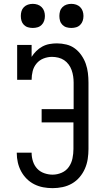

<svg xmlns="http://www.w3.org/2000/svg" viewBox="-20 -968 540 996"><path d="M253 8Q228 8 204 3.5Q180 -1 158 -12Q136 -23 118.5 -40.5Q101 -58 89.5 -79.5Q78 -101 72.5 -125Q67 -149 67 -174Q67 -174 67 -175Q67 -176 67 -176H144Q144 -176 144 -175.5Q144 -175 144 -175Q144 -153 151 -131Q158 -109 173 -93Q188 -77 209.5 -69.5Q231 -62 253 -62Q277 -62 300 -72Q323 -82 337 -102Q351 -122 356 -146.5Q361 -171 361 -195V-333H196V-402H362V-540Q362 -556 359.5 -572.5Q357 -589 351.5 -604.5Q346 -620 336 -633.5Q326 -647 312.5 -656Q299 -665 282.5 -669Q266 -673 250 -673Q227 -673 205.5 -664.5Q184 -656 169.5 -638.5Q155 -621 149.5 -599Q144 -577 144 -554H69V-735H144V-673Q154 -689 168 -703Q182 -717 199.5 -726.5Q217 -736 236.5 -739.5Q256 -743 275 -743Q300 -743 324.5 -737Q349 -731 368.5 -716.5Q388 -702 402.5 -681Q417 -660 425 -637Q433 -614 436 -589.5Q439 -565 439 -540V-195Q439 -169 435 -143Q431 -117 420.5 -93Q410 -69 393 -49Q376 -29 353.5 -16Q331 -3 305 2.5Q279 8 253 8ZM350 -823Q337 -823 325 -826.5Q313 -830 304 -839Q295 -848 291.5 -860Q288 -872 288 -885Q288 -898 291.5 -910Q295 -922 304 -931Q313 -940 325 -944Q337 -948 350 -948Q363 -948 375 -944Q387 -940 396 -931Q405 -922 409 -910Q413 -898 413 -885Q413 -872 409 -860Q405 -848 396 -839Q387 -830 375 -826.5Q363 -823 350 -823ZM150 -823Q137 -823 125 -826.5Q113 -830 104 -839Q95 -848 91.5 -860Q88 -872 88 -885Q88 -898 91.5 -910Q95 -922 104 -931Q113 -940 125 -944Q137 -948 150 -948Q163 -948 175 -944Q187 -940 196 -931Q205 -922 209 -910Q213 -898 213 -885Q213 -872 209 -860Q205 -848 196 -839Q187 -830 175 -826.5Q163 -823 150 -823Z"/></svg>

Font: Iosevka Gothic
Style: Regular
Weight: 400
Monospace: yes
Designer: Belleve Invis
Foundry: Belleve Invis
Version: Version 15.5.1; ttfautohint (v1.8.4)